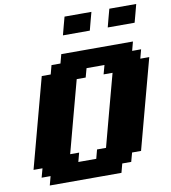

<svg xmlns="http://www.w3.org/2000/svg" viewBox="-114 -1222 1178 1319"><g transform="rotate(-10 475.5 -562.5)"><path d="M125 0H625L641.6 -62.5H704.1L721.2 -125H783.7Q811.5 -229.5 867.4 -437.7Q923.3 -646 951.2 -750H888.7L905.3 -812.5H842.8L859.4 -875H359.4L342.8 -812.5H280.3L263.7 -750H201.2Q173.3 -646 117.4 -437.5Q61.5 -229 33.7 -125H96.2L79.1 -62.5H141.6ZM471.2 -125H346.2L362.8 -187.5H300.3Q322.3 -270.5 366.9 -437.3Q411.6 -604 434.1 -687.5H496.6L513.7 -750H638.7L621.6 -687.5H684.1Q661.6 -604 616.9 -437.3Q572.3 -270.5 550.3 -187.5H487.8ZM705.6 -1000H893.1Q898.9 -1020.5 909.9 -1062.5Q920.9 -1104.5 926.3 -1125H738.8Q732.9 -1104 721.9 -1062.3Q710.9 -1020.5 705.6 -1000ZM393.1 -1000H580.6Q585.9 -1020.5 596.9 -1062.3Q607.9 -1104 613.8 -1125H426.3Q420.4 -1104 409.4 -1062.3Q398.4 -1020.5 393.1 -1000Z"/></g></svg>

Font: Faithful 32x
Style: BoldOblique
Weight: 400
Foundry: Faithful Resource Pack
Version: Version 1.0; January 27, 2023